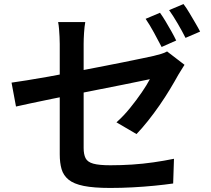

<svg xmlns="http://www.w3.org/2000/svg" viewBox="-20 -875 1040 948"><path d="M770 -812Q783 -794 798 -769Q813 -744 827 -719Q841 -694 850 -675L778 -643Q762 -674 740.5 -713.5Q719 -753 699 -782ZM886 -855Q900 -837 915 -811.5Q930 -786 944.5 -761.5Q959 -737 968 -719L896 -688Q880 -720 857.5 -758.5Q835 -797 815 -825ZM275 -113Q275 -134 275 -174.5Q275 -215 275 -266Q275 -317 275 -373Q275 -429 275 -483Q275 -537 275 -583Q275 -629 275 -658Q275 -674 274 -693.5Q273 -713 271.5 -732Q270 -751 267 -766H401Q397 -744 395 -713Q393 -682 393 -658Q393 -629 393 -587.5Q393 -546 393 -497Q393 -448 393 -397.5Q393 -347 393 -299Q393 -251 393 -211.5Q393 -172 393 -144Q393 -113 402.5 -94Q412 -75 440.5 -67Q469 -59 525 -59Q579 -59 632.5 -62.5Q686 -66 738 -73.5Q790 -81 839 -91L835 31Q793 37 742 42Q691 47 635.5 50Q580 53 524 53Q443 53 393.5 43Q344 33 318.5 12Q293 -9 284 -40Q275 -71 275 -113ZM891 -555Q885 -545 876 -531Q867 -517 860 -505Q843 -474 819.5 -435Q796 -396 768 -355.5Q740 -315 710.5 -278Q681 -241 654 -213L555 -271Q590 -302 622 -341.5Q654 -381 680 -419Q706 -457 720 -484Q709 -482 674 -474.5Q639 -467 588.5 -457Q538 -447 477.5 -435Q417 -423 354.5 -410.5Q292 -398 235 -386.5Q178 -375 132 -365Q86 -355 59 -349L37 -467Q66 -471 113 -478.5Q160 -486 219 -496.5Q278 -507 342 -519.5Q406 -532 468.5 -544Q531 -556 585.5 -567Q640 -578 680.5 -586.5Q721 -595 739 -599Q759 -604 776 -609Q793 -614 805 -621Z"/></svg>

Font: Noto Sans JP SemiBold
Style: Regular
Weight: 600
Designer: Ryoko NISHIZUKA  (kana, bopomofo & ideographs); Paul D. Hunt (Latin, Greek & Cyrillic); Sandoll Communications , Soo-you
Foundry: Adobe
Version: Version 2.004-H2;hotconv 1.0.118;makeotfexe 2.5.65603